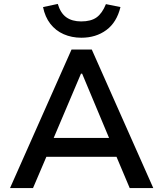

<svg xmlns="http://www.w3.org/2000/svg" viewBox="-20 -957 831 977"><path d="M31 0 344 -705H447L760 0H640L556 -199L608 -159H182L233 -199L148 0ZM392 -582 243 -231 218 -255H572L545 -231L398 -582ZM394 -765Q345 -765 304 -783Q263 -801 236 -836Q209 -871 199 -921L274 -937Q288 -890 317.5 -869Q347 -848 393 -848Q443 -848 471.5 -868.5Q500 -889 519 -936L593 -921Q574 -843 521 -804Q468 -765 394 -765Z"/></svg>

Font: Nunito Sans 6pt SemiBold
Style: Regular
Weight: 600
Version: Version 3.101;gftools[0.9.27]